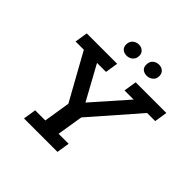

<svg xmlns="http://www.w3.org/2000/svg" viewBox="-191 -908 1071 1071"><g transform="rotate(45 344.5 -372.5)"><path d="M149 0 161 -76H241L266 -233L114 -507H49L61 -583H301L289 -507H218L338 -288L312 -286L507 -507H435L447 -583H689L677 -507H613L371 -230L346 -76H425L413 0ZM306 -652Q286 -652 273 -663Q260 -674 260 -695Q260 -719 275.5 -732Q291 -745 311 -745Q330 -745 343.5 -733.5Q357 -722 357 -702Q357 -678 341.5 -665Q326 -652 306 -652ZM465 -652Q445 -652 432 -662.5Q419 -673 419 -694Q419 -720 434.5 -732.5Q450 -745 470 -745Q489 -745 502.5 -733.5Q516 -722 516 -701Q516 -677 500 -664.5Q484 -652 465 -652Z"/></g></svg>

Font: Rokkitt Medium
Style: Italic
Weight: 500
Italic angle: -9°
Designer: Vernon Adams
Foundry: Vernon Adams
Version: Version 3.103